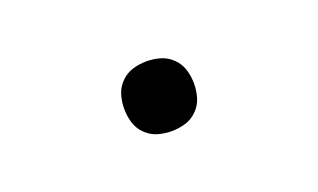

<svg xmlns="http://www.w3.org/2000/svg" viewBox="-34 -542 668 403"><g transform="rotate(-20 300.0 -340.0)"><path d="M300 -262Q284 -262 269 -266.5Q254 -271 242.5 -282.5Q231 -294 226.5 -309Q222 -324 222 -340Q222 -356 226.5 -371Q231 -386 242.5 -397.5Q254 -409 269 -413.5Q284 -418 300 -418Q316 -418 331 -413.5Q346 -409 357.5 -397.5Q369 -386 373.5 -371Q378 -356 378 -340Q378 -324 373.5 -309Q369 -294 357.5 -282.5Q346 -271 331 -266.5Q316 -262 300 -262Z"/></g></svg>

Font: Iosevka Plex Etoile
Style: Regular
Weight: 400
Designer: Belleve Invis
Foundry: Belleve Invis
Version: Version 25.1.1; ttfautohint (v1.8.4)